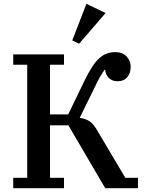

<svg xmlns="http://www.w3.org/2000/svg" viewBox="-20 -982 753 1002"><path d="M49 -54H122V-644H49V-698H314V-644H241V-385H336L421 -561Q442 -604 460.5 -632.5Q479 -661 498 -678Q517 -695 537.5 -702.5Q558 -710 581 -710Q620 -710 641 -687Q662 -664 662 -633Q662 -600 644 -579Q626 -558 594 -558Q565 -558 548 -575Q531 -592 529 -618H526Q515 -603 501.5 -580Q488 -557 477 -532L396 -367Q428 -363 449.5 -347.5Q471 -332 491 -295L634 -54H700V0H529L337 -328H241V-54H314V0H49ZM357 -771 431 -962 531 -914 393 -754Z"/></svg>

Font: IBM Plex Serif Medium
Style: Regular
Weight: 500
Designer: Mike Abbink, Paul van der Laan, Pieter van Rosmalen
Foundry: Bold Monday
Version: Version 2.5